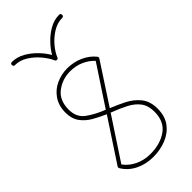

<svg xmlns="http://www.w3.org/2000/svg" viewBox="-219 -730 784 784"><g transform="rotate(-45 173.0 -337.5)"><path d="M33 -61Q31 -64 31 -67Q31 -67 31 -68Q31 -68 31 -68Q31 -71 33 -73L152 -254Q122 -267 96 -282Q70 -297 53.5 -320Q37 -343 37 -377Q37 -418 56.5 -446Q76 -474 106.5 -487.5Q137 -501 170 -501Q207 -501 239 -486.5Q271 -472 291 -447Q293 -444 293 -441Q293 -441 293 -440Q293 -440 293 -440Q293 -439 291 -436L178 -263Q208 -251 240 -235Q272 -219 293.5 -192.5Q315 -166 315 -124Q315 -80 294 -52Q273 -24 238.5 -10Q204 4 163 4Q121 4 86.5 -13Q52 -30 33 -61ZM55 -377Q55 -333 86.5 -310Q118 -287 162 -270L274 -440Q256 -460 229 -472Q202 -484 170 -484Q125 -484 90 -457.5Q55 -431 55 -377ZM169 -247 168 -248 49 -67Q67 -42 97 -27.5Q127 -13 163 -13Q220 -13 258.5 -40Q297 -67 297 -124Q297 -159 280.5 -181Q264 -203 235 -218Q206 -233 169 -247ZM157 -560Q148 -581 128.5 -604.5Q109 -628 83 -644.5Q57 -661 29 -661Q20 -661 20 -670Q20 -679 29 -679Q58 -679 85 -663.5Q112 -648 133 -625.5Q154 -603 165 -583Q176 -603 197 -625.5Q218 -648 245 -663.5Q272 -679 301 -679Q310 -679 310 -670Q310 -661 301 -661Q273 -661 246.5 -644.5Q220 -628 200.5 -604.5Q181 -581 173 -560Q171 -555 165 -555Q159 -555 157 -560Z"/></g></svg>

Font: Libertine Sup Thin
Style: Regular
Weight: 100
Designer: Bastien Sozeau
Foundry: NBR — Bastien Sozeau
Version: Version 2.003; ttfautohint (v1.8.4.7-5d5b);gftools[0.9.33]